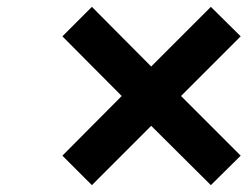

<svg xmlns="http://www.w3.org/2000/svg" viewBox="-20 -578 722 560"><path d="M248 -558 162 -472 335 -298 162 -124 248 -38 421 -211 595 -38 682 -124 508 -298 682 -472 595 -558 421 -384Z"/></svg>

Font: TitilliumText22L
Style: 999 wt
Weight: 900
Designer: Campivisivi
Foundry: Campivisivi
Version: 1.000